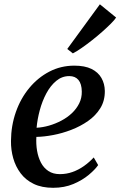

<svg xmlns="http://www.w3.org/2000/svg" viewBox="-20 -862 560 892"><path d="M436 -95Q422 -74.5 392.5 -49.8Q363 -25 321 -7.2Q279 10.5 227 10.5Q174.5 10.5 137 -7.5Q99.5 -25.5 76 -56.8Q52.5 -88 41.5 -126.8Q30.5 -165.5 31 -207Q31.5 -278.5 53.8 -341.8Q76 -405 116 -453.2Q156 -501.5 209.2 -529.2Q262.5 -557 325.5 -557Q374 -557 405 -541.8Q436 -526.5 451.2 -499.8Q466.5 -473 467 -439.5Q467.5 -394 446 -359.2Q424.5 -324.5 389 -299.8Q353.5 -275 311.2 -258.8Q269 -242.5 226.2 -234.5Q183.5 -226.5 149 -226Q147 -192.5 152.2 -161.8Q157.5 -131 170.2 -106.5Q183 -82 204.8 -67.5Q226.5 -53 258 -53Q289 -53 317 -63Q345 -73 369.8 -90.5Q394.5 -108 415.5 -130.5ZM302 -508.5Q268 -508.5 241.2 -486.2Q214.5 -464 195.2 -428Q176 -392 164.8 -350Q153.5 -308 150 -268.5Q178.5 -270 208 -278.5Q237.5 -287 265 -301.5Q292.5 -316 314 -336.2Q335.5 -356.5 348 -381.8Q360.5 -407 360 -436.5Q359.5 -472.5 344.5 -490.5Q329.5 -508.5 302 -508.5ZM292.5 -634.5 444 -842 519.5 -780.5Q512 -769 495 -752Q478 -735 455.5 -715Q433 -695 408.2 -675.5Q383.5 -656 360.2 -639.8Q337 -623.5 318.5 -614Z"/></svg>

Font: Merriweather 48pt Medium
Style: Italic
Weight: 500
Italic angle: -7.8°
Version: Version 2.101